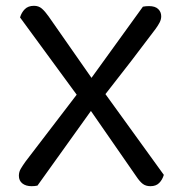

<svg xmlns="http://www.w3.org/2000/svg" viewBox="-20 -634 631 661"><path d="M293 -252 109 5Q99 7 89 7Q69 7 57 -2.5Q45 -12 45 -29Q45 -42 51.5 -53Q58 -64 68 -78L244 -308L49 -574Q54 -591 65.5 -602.5Q77 -614 97 -614Q113 -614 124 -604.5Q135 -595 147 -578L295 -366L472 -611Q477 -612 482 -612.5Q487 -613 493 -613Q514 -613 524.5 -603Q535 -593 535 -578Q535 -567 529.5 -556.5Q524 -546 516 -535Q474 -479 431 -423Q388 -367 343 -310L544 -32Q539 -15 528 -4Q517 7 498 7Q482 7 471.5 -1Q461 -9 449 -27Z"/></svg>

Font: Baloo 2 Latin
Style: Regular
Weight: 400
Designer: Sarang Kulkarni and Ek Type
Foundry: Ek Type
Version: Version 1.001